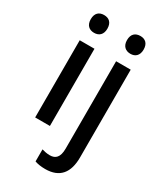

<svg xmlns="http://www.w3.org/2000/svg" viewBox="-240 -833 985 1161"><g transform="rotate(30 253.0 -252.5)"><path d="M127 -745C93 -745 69 -726 69 -683C69 -641 93 -621 127 -621C161 -621 185 -641 185 -683C185 -726 161 -745 127 -745ZM322 -683C322 -641 347 -621 381 -621C414 -621 438 -641 438 -683C438 -726 414 -745 381 -745C346 -745 322 -726 322 -683ZM178 -539H75V0H178ZM283 240C385 240 431 179 431 74V-539H329V71C329 133 304 154 266 154C245 154 228 150 210 145V229C229 236 254 240 283 240Z"/></g></svg>

Font: Noto Sans SemiCondensed Medium
Style: Regular
Weight: 500
Width: 4
Designer: Monotype Design Team
Foundry: Monotype Imaging Inc.
Version: Version 2.013